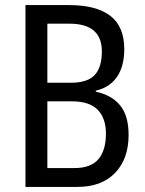

<svg xmlns="http://www.w3.org/2000/svg" viewBox="-20 -734 569 754"><path d="M252 -714Q358 -714 413 -672Q468 -630 468 -541Q468 -473 439 -431.5Q410 -390 356 -378V-374Q418 -361 451.5 -320.5Q485 -280 485 -204Q485 -110 432 -55Q379 0 284 0H80V-714ZM257 -409Q324 -409 352 -439.5Q380 -470 380 -532Q380 -641 253 -641H166V-409ZM166 -336V-74H272Q337 -74 366.5 -109Q396 -144 396 -209Q396 -270 363.5 -303Q331 -336 263 -336Z"/></svg>

Font: Noto Sans Devanagari Condensed
Style: Regular
Weight: 400
Width: 3
Designer: Jelle Bosma - Monotype Design Team
Foundry: Monotype Imaging Inc.
Version: Version 2.004; ttfautohint (v1.8.4.7-5d5b)